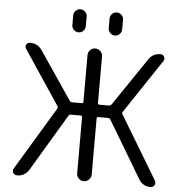

<svg xmlns="http://www.w3.org/2000/svg" viewBox="-61 -994 985 1052"><g transform="rotate(5 431.5 -468.5)"><path d="M502 -900Q502 -915 513 -926Q524 -937 539 -937Q554 -937 565 -926Q576 -915 576 -900V-847Q576 -832 565 -821Q554 -810 539 -810Q524 -810 513 -821Q502 -832 502 -847ZM302 -900Q302 -915 313 -926Q324 -937 339 -937Q354 -937 365 -926Q376 -915 376 -900V-847Q376 -832 365 -821Q354 -810 339 -810Q324 -810 313 -821Q302 -832 302 -847ZM72 0Q57 0 50 -12.5Q43 -25 51 -37L260 -384Q264 -390 259 -398L61 -695Q53 -706 59.5 -718Q66 -730 80 -730Q122 -730 146 -695L324 -432Q329 -425 337 -425H390Q399 -425 399 -433V-690Q399 -706 410.5 -718Q422 -730 438.5 -730Q455 -730 467 -718Q479 -706 479 -690V-433Q479 -425 488 -425H541Q548 -425 554 -432L732 -695Q755 -730 798 -730Q811 -730 817.5 -718Q824 -706 817 -695L619 -398Q613 -390 618 -384L827 -37Q834 -25 827 -12.5Q820 0 806 0Q763 0 741 -37L554 -350Q549 -357 541 -357H488Q479 -357 479 -349V-40Q479 -24 467 -12Q455 0 438.5 0Q422 0 410.5 -12Q399 -24 399 -40V-349Q399 -357 390 -357H337Q328 -357 324 -350L137 -37Q114 0 72 0Z"/></g></svg>

Font: Rounded Mplus 1c
Style: Regular
Weight: 400
Version: Version 1.059.20150529